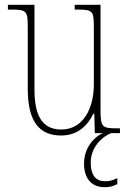

<svg xmlns="http://www.w3.org/2000/svg" viewBox="-20 -556 540 802"><path d="M235 10C304 10 345 -30 370 -81H374L376 0H410C375 14 331 60 331 127C331 195 367 226 417 226C438 226 452 222 470 213V188C449 198 437 201 418 201C384 201 359 180 359 123C359 59 406 15 444 0H481V-20H470C406 -20 400 -24 400 -99V-536H292V-516H300C371 -516 372 -511 372 -431V-203C372 -104 328 -15 236 -15C155 -15 124 -75 124 -182V-536H13V-516H24C91 -516 96 -511 96 -443V-184C96 -46 146 10 235 10Z"/></svg>

Font: Noto Serif Devanagari Condensed Thin
Style: Regular
Weight: 100
Width: 3
Designer: Universal Thirst, Indian Type Foundry and the Monotype Design Team
Foundry: Monotype Imaging Inc.
Version: Version 2.004